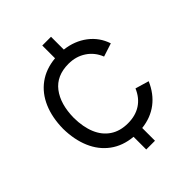

<svg xmlns="http://www.w3.org/2000/svg" viewBox="-212 -834 979 979"><g transform="rotate(-45 277.0 -345.0)"><path d="M265.3 -61.7Q194 -68.2 143.7 -105.4Q93.3 -142.7 67.2 -204.2Q41 -265.8 40 -345Q41 -425 67.5 -486.6Q94 -548.2 144.2 -584.8Q194.5 -621.5 265.3 -628V-720H328.3V-627.7Q398 -619.5 449 -580.9Q500 -542.3 520.3 -480.7L448.3 -457.3Q429.3 -505.5 388.3 -532.6Q347.3 -559.7 294 -559.7Q207.7 -559.7 163.3 -501.7Q119 -443.7 118 -345Q118.7 -279.5 138.7 -231.3Q158.7 -183.2 198 -156.8Q237.3 -130.3 294 -130.3Q348.7 -130.3 387.4 -155.5Q426.2 -180.7 446.7 -229.3L520.3 -207.7Q492.8 -143.8 444.1 -106.8Q395.3 -69.8 328.3 -62.3V29.7H265.3Z"/></g></svg>

Font: Vela Sans GX ExtLt
Style: Regular
Weight: 200
Designer: Principal design: Mikhail Sharanda - project Manrope.
Design modification: Ravid Balaliev
Foundry: Mikhail Sharanda
Version: Version 1.001